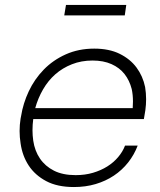

<svg xmlns="http://www.w3.org/2000/svg" viewBox="-20 -737 645 774"><path d="M278 17Q211 17 166 -7Q121 -31 95.5 -70Q70 -109 63 -159Q59 -184 59 -209Q59 -234 63 -259L65 -269Q73 -320 96 -369Q119 -418 156.5 -456.5Q194 -495 245.5 -518Q297 -541 360 -541Q420 -541 462.5 -520Q505 -499 530.5 -464.5Q556 -430 565 -386Q569 -362 569 -337Q569 -315 566 -293L560 -257H114Q111 -234 111 -212Q111 -191 114 -170Q120 -129 141 -98Q162 -67 197.5 -49Q233 -31 285 -31Q323 -31 355 -40.5Q387 -50 412.5 -66Q438 -82 456.5 -104Q475 -126 484 -150H535Q521 -113 496.5 -82Q472 -51 439 -29Q406 -7 365.5 5Q325 17 278 17ZM353 -493Q308 -493 270 -478Q232 -463 203 -437.5Q174 -412 153.5 -376.5Q133 -341 122 -301H515Q516 -315 516 -328Q516 -355 511 -378Q502 -413 482 -438.5Q462 -464 429.5 -478.5Q397 -493 353 -493ZM239 -675 246 -717H489L483 -675Z"/></svg>

Font: Sora ExtraLight
Style: Italic
Weight: 200
Designer: Jonathan Barnbrook, Juli√°n Moncada
Version: Version 1.000